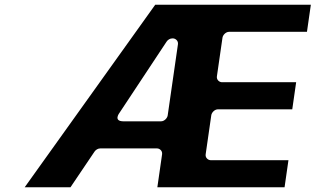

<svg xmlns="http://www.w3.org/2000/svg" viewBox="-20 -820 1340 815"><path d="M381.4 -176.7C386.4 -184.1 396 -190 405.4 -190H646.6C657.4 -190 670.2 -180.1 668 -165L647.9 -25H1187.9L1204.4 -140H874.4C863.7 -140 850.8 -149.9 853 -165L876.9 -331C878.5 -341.7 890.4 -356 905.6 -356H1220.6L1237.1 -471H922.1C911.4 -471 898.5 -480.9 900.7 -496L924.4 -660C925.9 -670.7 937.8 -685 953 -685H1283L1299.5 -800H639L84.7 -25H279.1ZM691.8 -330C690.3 -319.3 678.3 -305 663.2 -305H504.5C458.8 -305 487.5 -341.5 487.5 -341.5L687.3 -643.5C692.3 -651.2 702 -657 711.4 -657H713.9C724.7 -657 737.5 -647.1 735.3 -632Z"/></svg>

Font: Hussar Ekologiczny
Style: Regular
Weight: 400
Foundry: Cannot Into Space Fonts
Version: Version 0.97